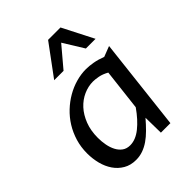

<svg xmlns="http://www.w3.org/2000/svg" viewBox="-222 -903 1033 1033"><g transform="rotate(-45 294.5 -386.0)"><path d="M430.7 -428.7Q403.8 -443.8 379.4 -448.5Q355 -453.1 338.4 -453.1Q301.8 -453.1 266.4 -437.3Q231 -421.4 203.6 -391.6Q176.3 -361.8 159.4 -318.4Q142.6 -274.9 142.6 -220.2Q142.6 -191.9 147.7 -164.8Q152.8 -137.7 164.1 -116.2Q175.3 -94.7 193.4 -81.5Q211.4 -68.4 237.8 -68.4Q279.3 -68.4 321.3 -101.8Q363.3 -135.3 403.3 -192.4ZM358.4 -526.9Q383.3 -526.9 412.6 -521.7Q441.9 -516.6 475.1 -503.9L534.7 -526.9L474.6 0H402.3L400.4 -115.2Q375.5 -86.4 352.3 -63.2Q329.1 -40 305.7 -23.9Q282.2 -7.8 257.3 1Q232.4 9.8 204.6 9.8Q163.6 9.8 133.1 -8.1Q102.5 -25.9 82.3 -55.4Q62 -85 52.2 -123Q42.5 -161.1 42.5 -201.7Q42.5 -249.5 55.4 -292.2Q68.4 -335 90.8 -371.1Q113.3 -407.2 143.8 -436Q174.3 -464.8 209.5 -485.1Q244.6 -505.4 282.7 -516.1Q320.8 -526.9 358.4 -526.9ZM195.8 -605.5 326.2 -782.2H420.4L510.7 -605.5H437L365.2 -721.7L267.1 -605.5Z"/></g></svg>

Font: Proza Libre
Style: Italic
Weight: 400
Designer: Jasper de Waard
Foundry: Jasper de Waard
Version: Version 1.000; ttfautohint (v1.4.1.8-43bc)